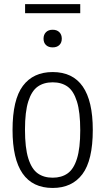

<svg xmlns="http://www.w3.org/2000/svg" viewBox="-20 -897 508 926"><path d="M40.5 -270Q40.5 -416.5 90.5 -483Q140.5 -549.5 234 -549.5Q427.5 -549.5 427.5 -270.5Q427.5 -124 377.5 -57.2Q327.5 9.5 234 9.5Q40.5 9.5 40.5 -270ZM367 -268.5Q367 -356.5 351 -407.5Q335 -458.5 306 -479.2Q277 -500 234 -500Q191 -500 161.8 -479.2Q132.5 -458.5 116.5 -408.2Q100.5 -358 100.5 -272Q100.5 -184 116.5 -133Q132.5 -82 161.8 -61Q191 -40 234 -40Q277 -40 306.2 -60.8Q335.5 -81.5 351.2 -131.8Q367 -182 367 -268.5ZM190 -710.5Q190 -730 201.8 -741.8Q213.5 -753.5 234 -753.5Q254.5 -753.5 266.2 -741.8Q278 -730 278 -710.5Q278 -691 266.2 -679.8Q254.5 -668.5 234 -668.5Q213.5 -668.5 201.8 -679.8Q190 -691 190 -710.5ZM101 -833.5V-877H367V-833.5Z"/></svg>

Font: Encode Sans Condensed Light
Style: Regular
Weight: 300
Width: 3
Designer: Multiple Designers
Foundry: Impallari Type
Version: Version 2.000